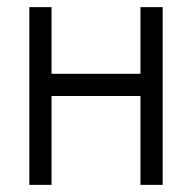

<svg xmlns="http://www.w3.org/2000/svg" viewBox="-20 -520 540 540"><path d="M62.5 -500Q62.5 -500 62.5 0H125Q125 0 125 -250H375Q375 -250 375 0H437.5Q437.5 0 437.5 -500H375V-312.5H125V-500Z"/></svg>

Font: Unifont
Style: Regular
Weight: 500
Version: Version 13.0.05